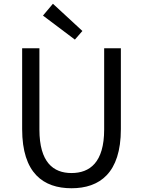

<svg xmlns="http://www.w3.org/2000/svg" viewBox="-20 -990 761 1023"><path d="M361 13C510 13 624 -67 624 -302V-733H535V-300C535 -124 458 -68 361 -68C265 -68 190 -124 190 -300V-733H98V-302C98 -67 211 13 361 13ZM379 -779 419 -825 262 -970 209 -907Z"/></svg>

Font: Noto Sans HK
Style: Regular
Weight: 400
Designer: Ryoko NISHIZUKA 西塚涼子 (kana, bopomofo & ideographs); Paul D. Hunt (Latin, Greek & Cyrillic); Sandoll Communications 산돌커뮤니
Foundry: Adobe
Version: Version 2.004;hotconv 1.0.118;makeotfexe 2.5.65603